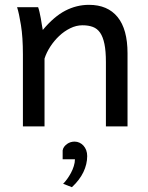

<svg xmlns="http://www.w3.org/2000/svg" viewBox="-20 -528 619 802"><path d="M422.4 0V-268.6Q422.4 -314.5 416.3 -344.2Q410.2 -374 398.2 -391.4Q386.2 -408.7 367.9 -415.5Q349.6 -422.4 324.7 -422.4Q298.3 -422.4 273.2 -409.9Q248 -397.5 227.1 -377.7Q206.1 -357.9 189.9 -333Q173.8 -308.1 166 -283.2V0H75.7V-300.3Q75.7 -372.6 67.6 -422.6Q59.6 -472.7 51.3 -498H139.2Q142.1 -490.2 145 -477.8Q147.9 -465.3 150.4 -451.7Q152.8 -438 154.8 -424.8L158.7 -402.8Q205.1 -458.5 252.4 -483.2Q299.8 -507.8 351.6 -507.8Q429.7 -507.8 471.2 -456.8Q512.7 -405.8 512.7 -305.2V0ZM241.7 100.1Q243.2 91.3 248.3 84.7Q253.4 78.1 260.3 73.2Q267.1 68.4 275.1 65.9Q283.2 63.5 291.5 63.5Q302.2 63.5 311.8 67.9Q321.3 72.3 328.6 80.3Q335.9 88.4 340.1 99.4Q344.2 110.4 344.2 124Q344.2 157.7 328.4 190.9Q312.5 224.1 280.3 253.9L243.7 239.7Q251.5 231.9 260.3 220Q269 208 276.4 194.3Q283.7 180.7 288.3 165.8Q293 150.9 293 137.2H241.7Z"/></svg>

Font: Andika Eur
Style: Regular
Weight: 400
Designer: Victor Gaultney, Annie Olsen, Julie Remington, Don Collingsworth, Eric Hays, Becca Hirsbrunner
Foundry: SIL International
Version: Version 5.000